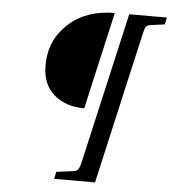

<svg xmlns="http://www.w3.org/2000/svg" viewBox="-55 -742 798 893"><g transform="rotate(5 344.0 -295.5)"><path d="M231 101.1 237.8 67.9 320.8 57.1Q334 55.7 341.1 43.5Q348.1 31.2 353 6.8L512.2 -691.9H688L681.2 -659.2L612.8 -649.9Q599.1 -648.4 593.5 -639.6Q587.9 -630.9 583 -607.9L421.9 101.1ZM145 -421.9Q145 -538.6 228.3 -615.2Q311.5 -691.9 444.8 -691.9L341.8 -237.8Q254.4 -237.8 199.7 -285.4Q145 -333 145 -421.9Z"/></g></svg>

Font: Linguistics Pro
Style: Bold Italic
Weight: 700
Italic angle: -12°
Designer: Stefan Peev, Context Ltd
Foundry: Stefan Peev, Context Ltd
Version: Version 001.000